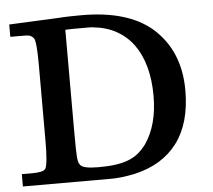

<svg xmlns="http://www.w3.org/2000/svg" viewBox="-49 -723 859 776"><g transform="rotate(-5 380.0 -334.5)"><path d="M211 -666Q238 -668 264 -668.5Q290 -669 310 -669Q495 -669 593 -586Q701 -492 701 -330Q701 -197 641 -117Q581 -37 466 -11Q411 0 373 0H13V-50H54Q101 -50 109 -63Q120 -79 120 -179V-485Q120 -577 110 -593V-592Q103 -603 88 -606Q85 -607 49 -607H15V-657ZM239 -207Q239 -162 239.5 -135.5Q240 -109 241 -98Q242 -89 243.5 -82Q245 -75 250 -68Q260 -51 324 -51Q363 -51 392.5 -55Q422 -59 445.5 -68Q469 -77 486.5 -91.5Q504 -106 519 -126Q571 -201 571 -319Q571 -384 556.5 -437Q542 -490 514 -528Q486 -566 445 -588.5Q404 -611 352 -616Q348 -617 336 -617H267Q254 -617 239 -616Z"/></g></svg>

Font: New Athena Unicode
Style: Bold
Weight: 700
Designer: J. Rusten 1997; rev. by R. Hancock 2001, 2002, rev. by D. Mastronarde 2002-2021
Foundry: Society for Classical Studies (formerly American Philological Association)
Version: Version 5.008